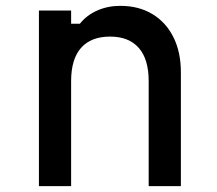

<svg xmlns="http://www.w3.org/2000/svg" viewBox="-20 -636 740 656"><path d="M113 0V-600H223V-555H253Q276 -584 312 -600Q348 -616 391 -616Q454 -616 500.5 -588Q547 -560 572.5 -509Q598 -458 598 -389V0H488V-359Q488 -434 454 -472.5Q420 -511 356 -511Q291 -511 257 -472.5Q223 -434 223 -359V0Z"/></svg>

Font: Martian Mono
Style: Regular
Weight: 400
Monospace: yes
Designer: Roman Shamin
Foundry: Evil Martians
Version: Version 1.000; ttfautohint (v1.8.4.7-5d5b)